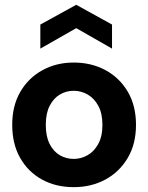

<svg xmlns="http://www.w3.org/2000/svg" viewBox="-20 -765 611 792"><path d="M283.9 7Q210.9 7 153.7 -24.2Q96.4 -55.5 63.4 -113.1Q30.4 -170.8 30.4 -250Q30.4 -329 64 -386.5Q97.6 -444 155.1 -475.5Q212.7 -507 283.9 -507Q357.3 -507 415.4 -475.5Q473.5 -444 507.2 -386.5Q541 -329 541 -250Q541 -171 506.7 -113.2Q472.5 -55.5 414.4 -24.2Q356.3 7 283.9 7ZM284.2 -109.5Q314.2 -109.5 341.1 -124.7Q368.1 -139.9 385.3 -171.2Q402.5 -202.5 402.5 -249.9Q402.5 -297.3 385.5 -328.5Q368.6 -359.7 341.6 -375.1Q314.7 -390.5 283.9 -390.5Q253.1 -390.5 226.9 -375.1Q200.8 -359.6 184.9 -328.6Q168.9 -297.6 168.9 -250Q168.9 -202.4 184.6 -171.4Q200.3 -140.4 226.4 -124.9Q252.6 -109.5 284.2 -109.5ZM146.4 -564.5V-663.8L294.5 -745.2L442.1 -663.8V-564.5L294.5 -648.9Z"/></svg>

Font: Envelope Sans Variable
Style: Regular
Weight: 500
Designer: Andreas Rasmussen / Norman Anderson
Foundry: mail.de GmbH
Version: Version 1.150